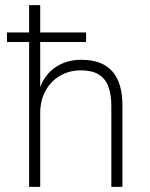

<svg xmlns="http://www.w3.org/2000/svg" viewBox="-20 -725 582 745"><path d="M93 0V-562H7V-599H93V-705H136V-599H314V-562H136V-372H131Q148 -430 191.5 -461.5Q235 -493 295 -493Q376 -493 415.5 -448.5Q455 -404 455 -316V0H412V-312Q412 -358 400.5 -389Q389 -420 363 -436Q337 -452 294 -452Q248 -452 212 -430.5Q176 -409 156 -371.5Q136 -334 136 -286V0Z"/></svg>

Font: Nunito Sans 10pt SemiCondensed ExtraLight
Style: Regular
Weight: 250
Width: 4
Designer: Vernon Adams
Foundry: Vernon Adams
Version: Version 3.101;gftools[0.9.27]